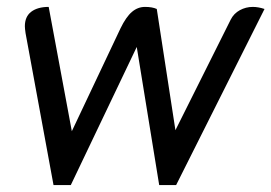

<svg xmlns="http://www.w3.org/2000/svg" viewBox="-20 -536 786 556"><path d="M54 -440Q52 -454 52 -460Q52 -488 70.5 -502Q89 -516 121 -516L188 -156L329 -454Q345 -487 362 -501.5Q379 -516 400 -516Q421 -516 434 -510L488 -159L648 -479Q657 -497 674.5 -506.5Q692 -516 712 -516Q728 -516 746 -510L490 0H441L376 -400L185 0H135Z"/></svg>

Font: Thasadith
Style: Bold Italic
Weight: 700
Italic angle: -9°
Designer: Cadson Demak Co.,Ltd.
Foundry: Cadson Demak Co.,Ltd.
Version: Version 1.000; ttfautohint (v1.6)